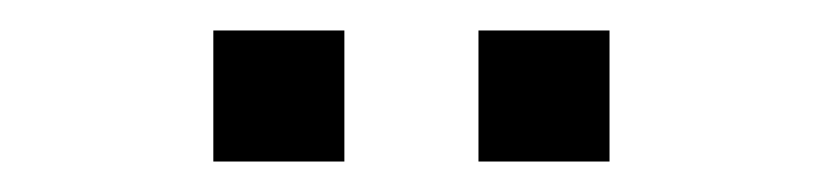

<svg xmlns="http://www.w3.org/2000/svg" viewBox="-20 -715 540 126"><path d="M120 -609ZM294 -609V-695H380V-609ZM120 -609V-695H206V-609Z"/></svg>

Font: Winston
Style: Regular
Weight: 400
Designer: Original fonts by Vernon Adams / Changes by Cristiano Sobral
Foundry: Original fonts by Vernon Adams / Changes by Cristiano Sobral
Version: Version 2.503;July 17, 2020;FontCreator 13.0.0.2655 64-bit